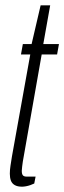

<svg xmlns="http://www.w3.org/2000/svg" viewBox="-20 -692 242 723"><path d="M63 11Q46 11 35.5 5Q25 -1 21 -12Q17 -23 17 -38Q17 -52 19.5 -68Q22 -84 25 -103L94 -487H59L66 -526H99L133 -672H169L143 -526H202L195 -487H137L66 -84Q65 -77 63.5 -65.5Q62 -54 62 -49Q62 -37 66 -32Q70 -27 80 -27H114L109 -1Q103 2 94.5 5Q86 8 77.5 9.5Q69 11 63 11Z"/></svg>

Font: Archivo ExtraCondensed Thin
Style: Italic
Weight: 250
Width: 2
Italic angle: -10°
Designer: Hector Gatti
Foundry: Omnibus-Type
Version: Version 2.001